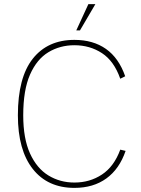

<svg xmlns="http://www.w3.org/2000/svg" viewBox="-20 -904 688 934"><path d="M410 -884H444L369 -756H351ZM565 -176 591 -170Q561 -82 497.5 -36Q434 10 342 10Q212 10 139.5 -82Q67 -174 67 -343Q67 -527 139.5 -618.5Q212 -710 342 -710Q433 -710 495.5 -666Q558 -622 589 -533L565 -521Q535 -607 476 -645.5Q417 -684 342 -684Q272 -684 215.5 -650Q159 -616 126 -541Q93 -466 93 -343Q93 -230 126 -157.5Q159 -85 215.5 -50.5Q272 -16 342 -16Q417 -16 476 -55Q535 -94 565 -176Z"/></svg>

Font: Haskoy Thin
Style: Regular
Weight: 100
Designer: Ertekin Erdin
Foundry: Ertekin Erdin
Version: Version 2.000; ttfautohint (v1.8.4.7-5d5b)